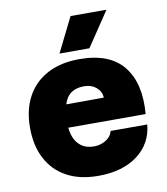

<svg xmlns="http://www.w3.org/2000/svg" viewBox="-88 -863 826 948"><g transform="rotate(-10 325.0 -388.5)"><path d="M329 12Q237 12 172 -23Q107 -58 72 -123.5Q37 -189 37 -280Q37 -370 72.5 -435.5Q108 -501 175 -536.5Q242 -572 335 -572Q487 -572 555.5 -486.5Q624 -401 611 -248H182L183 -363L422 -364Q420 -395 396 -415.5Q372 -436 336 -436Q274 -436 248 -395Q222 -354 222 -271Q222 -231 234 -200.5Q246 -170 270.5 -152.5Q295 -135 333 -135Q367 -135 394 -152.5Q421 -170 426 -196H610Q601 -101 526 -44.5Q451 12 329 12ZM244 -616 330 -789H510L394 -616Z"/></g></svg>

Font: Azeret Mono Thin ExtraBold
Style: Regular
Weight: 800
Version: Version 1.002